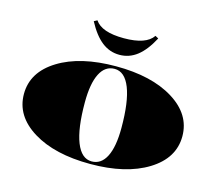

<svg xmlns="http://www.w3.org/2000/svg" viewBox="-94 -758 993 880"><g transform="rotate(15 402.0 -317.5)"><path d="M539.8 -640.3 555.1 -632Q522.7 -571.2 485.6 -542.4Q448.4 -513.5 402.1 -513.5Q355.8 -513.5 318.6 -542.4Q281.5 -571.2 249.1 -632L264.4 -640.3Q296.3 -592.2 402.1 -592.2Q507.9 -592.2 539.8 -640.3ZM129.6 -59.4Q26.2 -123.3 26.2 -227.3Q26.2 -331.3 129.6 -395.1Q233 -458.9 402.1 -458.9Q571.2 -458.9 674.6 -395.1Q778 -331.3 778 -227.3Q778 -123.3 674.6 -59.4Q571.2 4.4 402.1 4.4Q233 4.4 129.6 -59.4ZM398.6 -445.8Q353.6 -445.8 329.8 -398.8Q305.9 -351.8 305.9 -262.2Q305.9 -138.5 331.5 -73.6Q357.1 -8.7 405.6 -8.7Q450.6 -8.7 474.4 -55.7Q498.3 -102.7 498.3 -192.3Q498.3 -316 472.7 -380.9Q447.1 -445.8 398.6 -445.8Z"/></g></svg>

Font: FoglihtenBlackPcs
Style: BlackPcs
Weight: 900
Version: Version 0.75